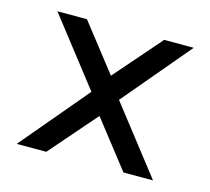

<svg xmlns="http://www.w3.org/2000/svg" viewBox="-73 -559 674 615"><g transform="rotate(15 264.0 -252.0)"><path d="M310 -251 482 -30H384L263 -185L128 -30H30L218 -253L46 -474H144L265 -319L400 -474H498Z"/></g></svg>

Font: Catamaran Medium
Style: Regular
Weight: 500
Designer: Pria Ravichandran
Version: Version 2.000